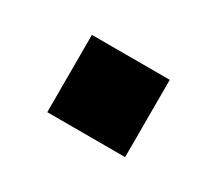

<svg xmlns="http://www.w3.org/2000/svg" viewBox="-45 -219 339 299"><g transform="rotate(30 124.0 -69.5)"><path d="M54 0V-139H194V0Z"/></g></svg>

Font: NunitoSans3
Style: Bold
Weight: 700
Designer: Vernon Adams
Foundry: Vernon Adams
Version: Version 3.101;gftools[0.9.27]